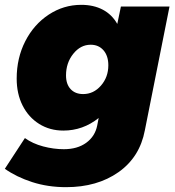

<svg xmlns="http://www.w3.org/2000/svg" viewBox="-48 -571 724 794"><path d="M-28 127 55 0Q87 23 130.5 34.5Q174 46 216 46Q272 46 308.5 19.5Q345 -7 354 -52L360 -83Q295 -31 214 -31Q158 -31 114 -58.5Q70 -86 45.5 -134.5Q21 -183 21 -246Q21 -331 56.5 -400.5Q92 -470 153.5 -510.5Q215 -551 288 -551Q339 -551 377 -531Q415 -511 437 -472L452 -544H653L551 -32Q530 79 442 141Q354 203 225 203Q150 203 85 182Q20 161 -28 127ZM400 -301Q400 -340 380 -363Q360 -386 327 -386Q285 -386 255 -348.5Q225 -311 225 -259Q225 -223 244 -202.5Q263 -182 296 -182Q339 -182 369.5 -217Q400 -252 400 -301Z"/></svg>

Font: Gontserrat ExtraBold
Style: Italic
Weight: 800
Italic angle: -11.3°
Designer: Julieta Ulanovsky
Foundry: Julieta Ulanovsky
Version: Version 6.001